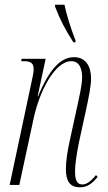

<svg xmlns="http://www.w3.org/2000/svg" viewBox="-20 -786 459 816"><path d="M292 -606H301V-614C280 -667 262 -727 254 -766H214V-758C234 -705 256 -662 292 -606ZM319 10C346 10 367 0 395 -34L388 -42C363 -11 345 -2 330 -2C307 -2 299 -21 299 -57C299 -93 307 -137 316 -183L347 -325C357 -373 367 -420 367 -453C367 -500 347 -543 295 -543C239 -543 191 -495 142 -377H140L174 -536H72L70 -526H80C115 -526 123 -515 123 -490C123 -479 120 -466 115 -442L21 0H62L123 -283C148 -400 214 -526 283 -526C322 -526 329 -485 329 -458C329 -422 315 -367 310 -342L279 -200C267 -147 260 -103 260 -67C260 -17 277 10 319 10Z"/></svg>

Font: Noto Serif Display ExtraCondensed ExtraLight
Style: Italic
Weight: 200
Width: 2
Italic angle: -12°
Designer: Monotype Design Team
Foundry: Monotype Imaging Inc.
Version: Version 2.009